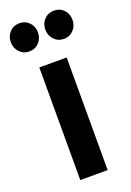

<svg xmlns="http://www.w3.org/2000/svg" viewBox="-145 -804 583 857"><g transform="rotate(-20 146.5 -375.5)"><path d="M81 -535H211V0H81ZM129 -684Q129 -656 110.5 -636.5Q92 -617 65 -617Q37 -617 18.5 -636.5Q0 -656 0 -684Q0 -713 18.5 -732Q37 -751 65 -751Q92 -751 110.5 -732Q129 -713 129 -684ZM293 -684Q293 -656 274.5 -636.5Q256 -617 229 -617Q201 -617 182.5 -636.5Q164 -656 164 -684Q164 -713 182.5 -732Q201 -751 229 -751Q257 -751 275 -732Q293 -713 293 -684Z"/></g></svg>

Font: Montserrat Medium
Style: Regular
Weight: 500
Designer: Julieta Ulanovsky
Foundry: Julieta Ulanovsky
Version: Version 6.001